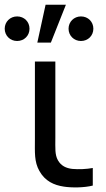

<svg xmlns="http://www.w3.org/2000/svg" viewBox="-22 -808 463 836"><path d="M176.5 -787.5H265L199.5 -622.5H140.5ZM52.5 -629.5C83.5 -629.5 106.5 -653 106.5 -683C106.5 -713 83.5 -736.5 52.5 -736.5C22 -736.5 -1.5 -713 -1.5 -683C-1.5 -653 22 -629.5 52.5 -629.5ZM330.5 -629.5C361.5 -629.5 384.5 -653 384.5 -683C384.5 -713 361.5 -736.5 330.5 -736.5C300 -736.5 276.5 -713 276.5 -683C276.5 -653 300 -629.5 330.5 -629.5ZM255.5 4.5C290 10 345 9.5 382 0V-76.5C354 -71.5 321 -70 293 -72.5C266.5 -75.5 244 -85.5 230 -110.5C216.5 -135 219 -162.5 219 -208V-540H130V-204C130 -144 126.5 -104.5 149.5 -63.5C174.5 -19 213 -2 255.5 4.5Z"/></svg>

Font: Hauora Medium
Style: Regular
Weight: 500
Designer: Wayne Shih
Foundry: WCYS
Version: Version 1.001;hotconv 1.0.109;makeotfexe 2.5.65596